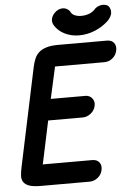

<svg xmlns="http://www.w3.org/2000/svg" viewBox="-61 -972 706 1029"><g transform="rotate(-5 291.5 -458.0)"><path d="M412 -878Q434 -878 454.5 -885.5Q475 -893 490 -911Q509 -927 532 -927Q551 -927 562 -917Q576 -899 572 -876Q568 -859 552 -841Q520 -810 478 -792.5Q436 -775 391 -775Q350 -775 315 -792Q280 -809 260 -841Q250 -859 254 -876Q259 -899 282 -916Q291 -922 299.5 -924.5Q308 -927 316 -927Q338 -927 354 -908Q360 -892 376 -885Q392 -878 412 -878ZM537 -734Q562 -734 574.5 -718Q587 -702 582 -677Q577 -652 557.5 -636Q538 -620 513 -620H248Q238 -575 229 -534.5Q220 -494 210 -449H396Q419 -449 432.5 -432Q446 -415 441 -392Q436 -367 415.5 -351Q395 -335 372 -335H186L136 -99Q136 -103 141 -103H403Q428 -103 440.5 -87Q453 -71 448 -46Q443 -21 423 -5Q403 11 378 11H116Q75 11 53.5 3Q32 -5 23 -19.5Q14 -34 15.5 -54Q17 -74 22 -98L134 -628Q139 -651 147 -670.5Q155 -690 170 -704Q185 -718 210.5 -726Q236 -734 275 -734Z"/></g></svg>

Font: VDS
Style: Bold Italic
Weight: 700
Designer: artmaker
Foundry: artmaker
Version: Version 1.000 2009 initial release